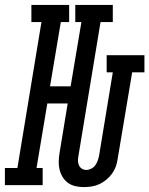

<svg xmlns="http://www.w3.org/2000/svg" viewBox="-67 -755 609 783"><path d="M274 8Q257 8 240 4Q223 0 210 -9.5Q197 -19 188.5 -33Q180 -47 176 -63Q172 -79 172.5 -96.5Q173 -114 176 -132L209 -333H126L82 -70H107V0H-47V-70H4L102 -665H61V-735H215V-665H181L137 -403H221L265 -665H240V-735H393V-665H343L253 -120Q251 -110 251 -100Q251 -90 255 -81Q259 -72 267 -67Q275 -62 285 -62Q295 -62 305 -67Q315 -72 321.5 -81Q328 -90 331.5 -100Q335 -110 337 -120L393 -460H368V-530H522V-460H472L413 -108Q411 -92 405.5 -76.5Q400 -61 390 -47Q380 -33 366.5 -22Q353 -11 338 -4Q323 3 306.5 5.5Q290 8 274 8Z"/></svg>

Font: Iosevka Slab Oblique
Style: Regular
Weight: 400
Italic angle: -9°
Monospace: yes
Designer: Belleve Invis
Foundry: Belleve Invis
Version: Version 11.1.1; ttfautohint (v1.8.3)